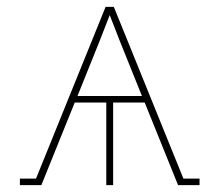

<svg xmlns="http://www.w3.org/2000/svg" viewBox="-20 -540 640 560"><path d="M38 0V-19H85L288 -520H312L515 -19H562V0H499V-1L402 -241H310V0H290V-241H198L101 -1V0ZM206 -260H394L359 -347Q344 -384 329 -421.5Q314 -459 300 -496Q286 -459 271 -421.5Q256 -384 241 -347Z"/></svg>

Font: Iosevka Etoile Thin
Style: Regular
Weight: 100
Designer: Belleve Invis
Foundry: Belleve Invis
Version: Version 22.1.2; ttfautohint (v1.8.4)